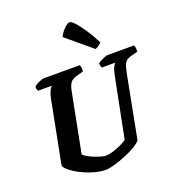

<svg xmlns="http://www.w3.org/2000/svg" viewBox="-171 -1126 1152 1260"><g transform="rotate(-20 405.0 -496.0)"><path d="M348 0Q318 0 282.5 -9Q247 -18 212 -33Q177 -48 149 -65.5Q121 -83 104 -100Q87 -117 88 -130L172 -561Q178 -592 188 -613Q198 -634 207 -640H110Q108 -645 105 -652.5Q102 -660 103 -671Q111 -679 125 -686.5Q139 -694 153 -699Q167 -704 173 -704H424Q427 -700 430 -688.5Q433 -677 430 -658L383 -645Q352 -637 338 -619Q324 -601 316 -559L236 -149Q246 -139 265 -128Q284 -117 307 -108Q330 -99 351 -93Q372 -87 383 -87Q404 -87 432.5 -95.5Q461 -104 489 -117Q517 -130 534 -142L617 -560Q624 -596 633.5 -616Q643 -636 651 -640H555Q554 -643 551 -652Q548 -661 548 -671Q555 -678 569.5 -685.5Q584 -693 598 -698.5Q612 -704 618 -704H804Q806 -699 809 -688Q812 -677 809 -658L766 -647Q749 -642 736 -635Q723 -628 714 -610Q705 -592 697 -552L612 -110Q599 -94 567 -75Q535 -56 494 -39Q453 -22 414 -11Q375 0 348 0ZM559 -768 382 -916Q391 -936 405.5 -953.5Q420 -971 434 -981.5Q448 -992 456 -992Q470 -992 492.5 -967.5Q515 -943 544 -900Q573 -857 603 -799Q598 -793 585.5 -783Q573 -773 559 -768Z"/></g></svg>

Font: Texturina 12pt ExtraBold
Style: Italic
Weight: 800
Italic angle: -11°
Designer: Guillermo Torres Carreño
Foundry: Omnibus-Type
Version: Version 1.002